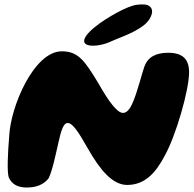

<svg xmlns="http://www.w3.org/2000/svg" viewBox="-20 -813 864 857"><path d="M363.5 -616C382.5 -602.5 435 -610 468.5 -625C495.5 -637.5 548 -656.5 575 -671C610.5 -690 639 -708 652.5 -737.5C661 -755.5 662 -772 649.5 -783.5C637 -795.5 612 -794.5 590 -791.5C548.5 -787 452.5 -732 407 -695C370 -666.5 341 -631.5 363.5 -616ZM99 24C141.5 24 174.5 11.5 197 -17C215 -54 229 -126.5 242.5 -184C252 -225.5 262 -264 282 -264C303.5 -264 328.5 -227.5 374 -147C426 -55.5 482 12.5 547.5 12.5C626 12.5 674.5 -40.5 714.5 -116.5C765.5 -207 824 -411.5 824 -490C824 -546.5 798 -577.5 730.5 -577.5C676 -577.5 640 -558.5 624.5 -516C614.5 -488.5 593.5 -403.5 573.5 -357.5C560 -325 545.5 -309 529 -309C503 -309 465 -360 419 -441.5C358 -542.5 329 -584 256 -584C131 -584 26.5 -336 21 -204C15 -133 10.5 -43.5 19.5 -20C33 7.5 56 24 99 24Z"/></svg>

Font: Gluten
Style: Bold Italic
Weight: 700
Italic angle: -13°
Designer: Tyler Finck
Foundry: Etcetera Type Company
Version: Version 0.920